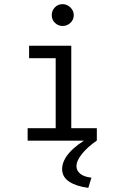

<svg xmlns="http://www.w3.org/2000/svg" viewBox="-20 -677 603 924"><path d="M113 0V-60H248V-397H120V-457H323V-60H446V0ZM281 -552Q260 -552 244.5 -567Q229 -582 229 -604Q229 -626 244 -641.5Q259 -657 281 -657Q303 -657 319 -641Q335 -625 335 -604Q335 -582 319 -567Q303 -552 281 -552ZM420 178 405 227Q348 220 313.5 197.5Q279 175 279 137Q279 97 314.5 57Q350 17 415 -18L445 0Q402 30 375 63Q348 96 348 123Q348 144 366 159Q384 174 420 178Z"/></svg>

Font: Inconsolata SemiExpanded
Style: Regular
Weight: 400
Width: 6
Monospace: yes
Designer: Raph Levien, Cyreal, Brenton Simpson
Foundry: Raph Levien, Cyreal, Google
Version: Version 3.100; ttfautohint (v1.8.4.7-5d5b)